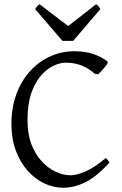

<svg xmlns="http://www.w3.org/2000/svg" viewBox="-20 -872 576 907"><path d="M279 15Q233 15 189.5 -5.5Q146 -26 111 -65Q76 -104 55 -160Q34 -216 34 -286Q34 -364 57.5 -427.5Q81 -491 122 -536Q163 -581 217 -605.5Q271 -630 330 -630Q383 -630 423 -616Q463 -602 488 -581Q492 -578 484 -566.5Q476 -555 464 -542Q452 -529 444 -521L427 -524Q402 -547 368 -561.5Q334 -576 289 -576Q265 -576 234 -562Q203 -548 174.5 -516Q146 -484 128 -432.5Q110 -381 110 -305Q110 -239 128.5 -190.5Q147 -142 177.5 -109.5Q208 -77 243.5 -60.5Q279 -44 314 -44Q341 -44 383.5 -62Q426 -80 479 -125Q484 -123 490 -115Q496 -107 497 -104Q436 -37 383 -11Q330 15 279 15ZM326 -679H275L146 -829Q153 -839 156 -843Q159 -847 167 -852L302 -749L434 -852Q442 -847 445 -843Q448 -839 454 -829Z"/></svg>

Font: ChillKai
Style: Regular
Weight: 400
Designer: ChillType
Foundry: 寒蝉字型
Version: Version 2.000